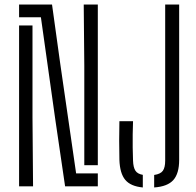

<svg xmlns="http://www.w3.org/2000/svg" viewBox="-20 -820 864 845"><path d="M266.5 0 223.5 -293 160 -744H64V-800H209L245.5 -537L315 -57H410.5V0ZM64 0V-708H123V-304L125.5 0ZM351 -93V-531L348.5 -800H410.5V-93ZM608.5 5Q555 0 531.2 -28.5Q507.5 -57 505.5 -116.5Q504.5 -163.5 504.5 -201.5Q504.5 -239.5 505.5 -286.5H565.5Q564.5 -257 564 -228.2Q563.5 -199.5 564 -171Q564.5 -142.5 565.5 -113Q566.5 -83.5 575.8 -69Q585 -54.5 608.5 -50.5ZM658.5 5V-50Q686.5 -54 696.8 -68.5Q707 -83 707 -113V-800H768.5V-116.5Q768.5 -56.5 743 -27.8Q717.5 1 658.5 5Z"/></svg>

Font: Big Shoulders Stencil Text Thin Light
Style: Regular
Weight: 300
Version: Version 2.001